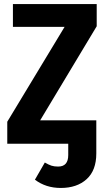

<svg xmlns="http://www.w3.org/2000/svg" viewBox="-20 -712 522 951"><path d="M459 -582 179 -116H457V48Q457 132 409 175.5Q361 219 281 219Q207 219 153 178L202 93Q221 104 234.5 108.5Q248 113 268 113Q318 113 318 56V0H16V-109L300 -579H44V-692H459Z"/></svg>

Font: Fira Sans Condensed SemiBold
Style: Regular
Weight: 600
Width: 3
Designer: bBox Type GmbH & Carrois Corporate GbR & Edenspiekermann AG
Foundry: bBox Type GmbH & Carrois Corporate GbR & Edenspiekermann AG
Version: Version 4.301